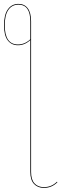

<svg xmlns="http://www.w3.org/2000/svg" viewBox="-46 -753 309 966"><path d="M240.7 161.1 242.7 164.1Q214.4 192.4 174.8 192.4Q143.6 192.4 125 172.4Q106.4 152.3 106.4 111.8V-551.3Q78.6 -525.4 44.4 -525.4Q11.7 -525.4 -7.1 -550Q-25.9 -574.7 -25.9 -626Q-25.9 -679.2 -6.3 -706.3Q13.2 -733.4 46.9 -733.4Q77.1 -733.4 93.8 -711.2Q110.4 -689 110.4 -645.5V111.8Q110.4 150.9 127.7 169.7Q145 188.5 174.8 188.5Q213.4 188.5 240.7 161.1ZM44.4 -529.3Q78.6 -529.3 106.4 -555.2V-645.5Q106.4 -729.5 46.9 -729.5Q14.6 -729.5 -3.7 -703.6Q-22 -677.7 -22 -626Q-22 -529.3 44.4 -529.3Z"/></svg>

Font: Fira Sans Compressed Four
Style: Regular
Weight: 100
Width: 1
Designer: Carrois Corporate & Edenspiekermann AG
Foundry: Carrois Corporate GbR & Edenspiekermann AG
Version: Version 4.203;PS 004.203;hotconv 1.0.88;makeotf.lib2.5.64775